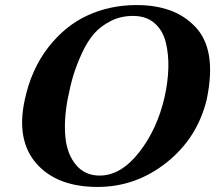

<svg xmlns="http://www.w3.org/2000/svg" viewBox="-20 -726 864 759"><path d="M797 -332Q760 -180 638.5 -83.5Q517 13 366 13Q205 13 124 -79.5Q43 -172 78 -332Q104 -453 171 -539Q238 -625 327 -665.5Q416 -706 520 -706Q593 -706 651 -685.5Q709 -665 752 -620Q795 -575 806.5 -503.5Q818 -432 797 -332ZM631 -344Q644 -403 645.5 -457Q647 -511 635.5 -558Q624 -605 592 -633.5Q560 -662 510 -663Q460 -664 419 -643.5Q378 -623 351.5 -592.5Q325 -562 303.5 -515Q282 -468 270 -428Q258 -388 248 -337Q232 -253 238.5 -184.5Q245 -116 281 -73.5Q317 -31 376 -32Q459 -33 530.5 -124.5Q602 -216 631 -344Z"/></svg>

Font: GFS Artemisia
Style: Bold Italic
Weight: 700
Italic angle: -12°
Designer: Designed by Takis Katsoulidis and George D. Matthiopoulos.
Foundry: Designed by Takis Katsoulidis and George D. Matthiopoulos.
Version: Version 1.0